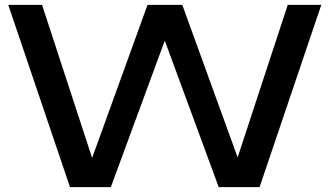

<svg xmlns="http://www.w3.org/2000/svg" viewBox="-20 -770 1356 790"><path d="M984 -50H934L1164 -750H1302L1048 0H880L627 -687H689L436 0H268L14 -750H153L382 -50L334 -51L587 -750H730Z"/></svg>

Font: Unbounded
Style: Regular
Weight: 400
Designer: Luke Prowse, Jean-Baptiste Morizot, Fátima Lázaro, Florian Runge
Foundry: NaN
Version: Version 1.701;gftools[0.9.28.dev5+ged2979d]